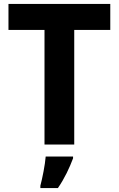

<svg xmlns="http://www.w3.org/2000/svg" viewBox="-20 -734 603 975"><path d="M206 0H357V-582H540V-714H23V-582H206ZM185 209V221H274C308 172 333 118 351 70V61H212C209 102 195 172 185 209Z"/></svg>

Font: Noto Sans Mono SemiCondensed ExtraBold
Style: Regular
Weight: 800
Width: 4
Designer: Monotype Design Team
Foundry: Monotype Imaging Inc.
Version: Version 2.014